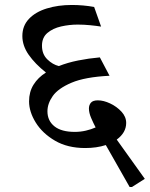

<svg xmlns="http://www.w3.org/2000/svg" viewBox="-20 -616 603 773"><path d="M511 137H502L406 -32Q369 -20 323 -20Q252 -20 201.5 -49.5Q151 -79 124 -122.5Q97 -166 97 -208Q97 -246 115 -275Q133 -304 165 -324Q121 -359 95.5 -395.5Q70 -432 70 -471Q70 -512 96.5 -540Q123 -568 168.5 -582Q214 -596 269 -596Q292 -596 314.5 -594Q337 -592 359 -588L387 -509Q368 -512 343 -514.5Q318 -517 293 -517Q259 -517 226 -509.5Q193 -502 171 -483.5Q149 -465 149 -432Q149 -398 170.5 -377Q192 -356 217 -350Q252 -364 294.5 -372.5Q337 -381 382 -385L421 -311Q322 -306 268 -283Q214 -260 192.5 -229.5Q171 -199 171 -168Q171 -130 199 -107.5Q227 -85 281 -85Q304 -85 325.5 -90Q347 -95 365 -103Q356 -120 347 -141Q338 -162 338 -179Q338 -193 346 -202.5Q354 -212 374 -212Q397 -212 423.5 -199.5Q450 -187 469 -166.5Q488 -146 488 -121Q488 -82 450 -54L563 104Z"/></svg>

Font: Tiro Devanagari Sanskrit
Style: Regular
Weight: 400
Designer: Devanagari: John Hudson & Fiona Ross. Latin: John Hudson.
Foundry: Tiro Typeworks Ltd.
Version: Version 1.52